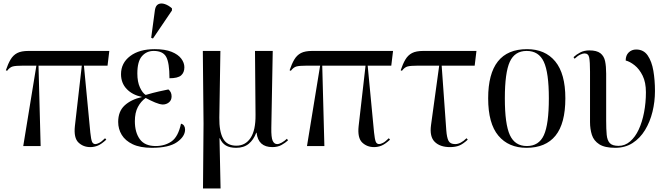

<svg xmlns="http://www.w3.org/2000/svg" viewBox="-20 -823 3767 1082"><path d="M111 0 185 -453H110Q69 -453 52 -448.5Q35 -444 20 -424L13 -427Q25 -463 39.5 -487.5Q54 -512 77 -524Q100 -536 141 -536H596L586 -453H453L489 -76Q493 -38 498.5 -24.5Q504 -11 518 -11Q525 -11 538.5 -17.5Q552 -24 572 -44L579 -36Q552 -11 531.5 -2.5Q511 6 489 6Q449 6 422 -20Q395 -46 402 -112L441 -453H197L209 0Z M836 10Q770 10 728 -10Q686 -30 666 -63Q646 -96 646 -136Q646 -195 682 -228.5Q718 -262 779 -276V-277Q726 -288 694 -321.5Q662 -355 662 -405Q662 -468 713.5 -507Q765 -546 852 -546Q910 -546 947 -531Q984 -516 1001.5 -492.5Q1019 -469 1019 -444Q1019 -414 1000.5 -398Q982 -382 935 -382Q935 -469 916.5 -502.5Q898 -536 846 -536Q806 -536 780 -506.5Q754 -477 754 -409Q754 -362 768.5 -330.5Q783 -299 801 -288Q842 -300 875 -307.5Q908 -315 929 -319Q947 -305 947 -280Q947 -258 932 -246Q917 -234 897 -234Q879 -235 854 -245.5Q829 -256 801 -271Q774 -252 757 -220Q740 -188 740 -140Q740 -77 768 -38.5Q796 0 857 0Q909 0 946.5 -26Q984 -52 1000 -126Q1012 -123 1017.5 -114Q1023 -105 1023 -93Q1023 -54 977.5 -22Q932 10 836 10ZM842 -606 832 -610 853 -766Q857 -792 872.5 -799.5Q888 -807 909 -800Q930 -793 949 -776V-764Z M1124 239 1127 -126 1123 -536H1222L1216 -160Q1215 -83 1237 -42.5Q1259 -2 1312 -2Q1363 -2 1392 -45.5Q1421 -89 1420 -176L1417 -536H1517L1509 -103Q1508 -49 1516.5 -30Q1525 -11 1542 -11Q1553 -11 1568 -19.5Q1583 -28 1597 -41L1603 -32Q1588 -18 1566.5 -6Q1545 6 1515 6Q1435 6 1426 -75H1424Q1409 -35 1381.5 -12.5Q1354 10 1311 10Q1275 10 1253 -3Q1231 -16 1219 -44H1217L1223 239Z M1710 0 1784 -453H1709Q1668 -453 1651 -448.5Q1634 -444 1619 -424L1612 -427Q1624 -463 1638.5 -487.5Q1653 -512 1676 -524Q1699 -536 1740 -536H2195L2185 -453H2052L2088 -76Q2092 -38 2097.5 -24.5Q2103 -11 2117 -11Q2124 -11 2137.5 -17.5Q2151 -24 2171 -44L2178 -36Q2151 -11 2130.5 -2.5Q2110 6 2088 6Q2048 6 2021 -20Q1994 -46 2001 -112L2040 -453H1796L1808 0Z M2516 6Q2460 6 2430 -23.5Q2400 -53 2409 -118L2455 -453H2335Q2294 -453 2277 -448.5Q2260 -444 2245 -424L2238 -427Q2250 -463 2264.5 -487.5Q2279 -512 2302 -524Q2325 -536 2366 -536H2665L2655 -453H2469L2495 -89Q2498 -48 2507.5 -29.5Q2517 -11 2545 -11Q2576 -11 2609 -44L2616 -36Q2589 -11 2567.5 -2.5Q2546 6 2516 6Z M2947 10Q2846 10 2788.5 -58.5Q2731 -127 2731 -269Q2731 -546 2950 -546Q3052 -546 3109 -477Q3166 -408 3166 -269Q3166 -127 3110.5 -58.5Q3055 10 2947 10ZM2949 0Q3017 0 3045 -61.5Q3073 -123 3073 -269Q3073 -414 3044.5 -475Q3016 -536 2948 -536Q2881 -536 2853 -475Q2825 -414 2825 -269Q2825 -123 2853.5 -61.5Q2882 0 2949 0Z M3447 10Q3388 10 3357 -10Q3326 -30 3315.5 -63Q3305 -96 3305 -135V-420Q3305 -474 3300.5 -498Q3296 -522 3274 -522Q3265 -522 3250.5 -515.5Q3236 -509 3218 -492L3212 -501Q3228 -516 3250 -527.5Q3272 -539 3301 -539Q3343 -539 3363.5 -523Q3384 -507 3390 -478Q3396 -449 3396 -408V-143Q3396 -95 3399 -63.5Q3402 -32 3416.5 -16.5Q3431 -1 3466 -1Q3502 -1 3531 -26Q3560 -51 3579.5 -93Q3599 -135 3609.5 -189.5Q3620 -244 3620 -303Q3620 -359 3601.5 -396.5Q3583 -434 3556.5 -455Q3530 -476 3506 -482Q3506 -511 3523 -527.5Q3540 -544 3565 -544Q3607 -544 3630 -510.5Q3653 -477 3662 -424Q3671 -371 3671 -310Q3671 -250 3657 -193Q3643 -136 3615 -90Q3587 -44 3545 -17Q3503 10 3447 10Z"/></svg>

Font: Noto Serif Display SemiCondensed
Style: Regular
Weight: 400
Width: 4
Designer: Monotype Design Team
Foundry: Monotype Imaging Inc.
Version: Version 2.009